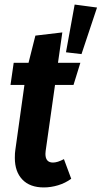

<svg xmlns="http://www.w3.org/2000/svg" viewBox="-20 -805 445 841"><path d="M180 -144Q179 -139 179 -131Q179 -93 212 -93Q232 -93 260 -108L292 -22Q266 -3 234.5 6.5Q203 16 172 16Q111 16 78 -18.5Q45 -53 45 -113Q45 -135 47 -147L87 -433H26L40 -530H105L135 -649L253 -663L234 -530H332L302 -433H221ZM405 -772 337 -568 269 -576 307 -785Z"/></svg>

Font: Fira Sans Compressed SemiBold
Style: Italic
Weight: 600
Width: 1
Italic angle: -8°
Designer: bBox Type GmbH & Carrois Corporate GbR & Edenspiekermann AG
Foundry: bBox Type GmbH & Carrois Corporate GbR & Edenspiekermann AG
Version: Version 4.301